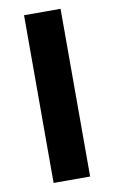

<svg xmlns="http://www.w3.org/2000/svg" viewBox="-81 -742 469 787"><g transform="rotate(-10 153.0 -349.0)"><path d="M77 0H229V-698H77Z"/></g></svg>

Font: Braiins Sans
Style: Bold
Weight: 700
Designer: Mike Abbink, Paul van der Laan, Pieter van Rosmalen, Jiri Chlebus, Lubos Buracinsky
Foundry: Bold Monday, Sudetype
Version: Version 1.000;hotconv 1.0.109;makeotfexe 2.5.65596